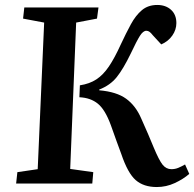

<svg xmlns="http://www.w3.org/2000/svg" viewBox="-20 -740 783 774"><path d="M302 -396Q341 -402 368.5 -420Q396 -438 419 -472Q442 -506 467 -561Q488 -606 507.5 -642Q527 -678 552 -699Q577 -720 614 -720Q648 -720 669.5 -700.5Q691 -681 691 -647Q691 -620 674.5 -596.5Q658 -573 630 -561L595 -599Q589 -607 583 -611.5Q577 -616 570 -616Q557 -616 544 -595.5Q531 -575 507 -524Q477 -462 450.5 -429Q424 -396 380 -379V-376Q450 -370 488.5 -342Q527 -314 549 -263Q565 -228 577 -199.5Q589 -171 599 -147Q621 -94 635.5 -76Q650 -58 671 -58Q686 -58 699 -63.5Q712 -69 726 -77L743 -39Q719 -18 684.5 -2Q650 14 612 14Q559 14 527 -14Q495 -42 469 -119Q460 -143 449.5 -172Q439 -201 427 -235Q404 -298 374.5 -322Q345 -346 300 -348ZM158 -649 73 -665 78 -710H377L371 -665L287 -649L263 -59L356 -46L352 0H45L50 -46L132 -58Z"/></svg>

Font: Literata 36pt SemiBold
Style: Italic
Weight: 600
Italic angle: -2°
Designer: Latin by Veronika Burian and Jose Scaglione. Greek by Irene Vlachou. Cyrillic by Vera Evstafieva
Foundry: TypeTogether
Version: Version 3.002